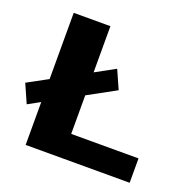

<svg xmlns="http://www.w3.org/2000/svg" viewBox="-127 -799 932 922"><g transform="rotate(20 339.0 -337.5)"><path d="M35 -185 -7 -280 97 -336.5V-675H284.5V-439L385 -494L427 -399.5L284.5 -321.5V-124.5H628.5V0H97V-219Z"/></g></svg>

Font: Anybody ExtraExpanded Regular
Style: Bold
Weight: 700
Width: 8
Designer: Tyler Finck
Foundry: Etcetera Type Company
Version: Version 1.010; ttfautohint (v1.8.3) -l 8 -r 50 -G 200 -x 14 